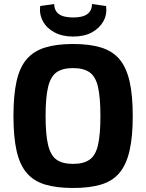

<svg xmlns="http://www.w3.org/2000/svg" viewBox="-20 -923 728 956"><path d="M344 -704Q426 -704 483 -686.5Q540 -669 574.5 -628.5Q609 -588 625 -518.5Q641 -449 641 -345Q641 -242 625 -172.5Q609 -103 574.5 -62Q540 -21 483 -4Q426 13 344 13Q262 13 205 -4Q148 -21 113 -62Q78 -103 62.5 -172.5Q47 -242 47 -345Q47 -449 62.5 -518.5Q78 -588 113 -628.5Q148 -669 205 -686.5Q262 -704 344 -704ZM344 -584Q291 -584 261.5 -563Q232 -542 219.5 -490Q207 -438 207 -345Q207 -253 219.5 -201Q232 -149 261.5 -128Q291 -107 344 -107Q396 -107 426 -128Q456 -149 468 -201Q480 -253 480 -345Q480 -438 468 -490Q456 -542 426 -563Q396 -584 344 -584ZM438 -903 508 -893Q514 -852 495 -817.5Q476 -783 438 -762Q400 -741 344 -741Q290 -741 251 -762Q212 -783 193.5 -817.5Q175 -852 180 -893L250 -903Q250 -870 273 -853Q296 -836 345 -836Q392 -836 415 -853Q438 -870 438 -903Z"/></svg>

Font: Exo 2
Style: Bold
Weight: 700
Designer: Natanael Gama
Foundry: Natanael Gama
Version: Version 2.010